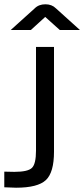

<svg xmlns="http://www.w3.org/2000/svg" viewBox="-78 -715 393 896"><path d="M-28 -575 84 -676Q103 -695 134 -695Q164 -695 183 -676L295 -575H201L133 -636L66 -575ZM174 -7Q174 90 136 125.5Q98 161 -3 161L-58 159V86L-11 87Q52 87 71 68.5Q90 50 90 -12V-496H174Z"/></svg>

Font: Atkinson Hyperlegible Pro
Style: Regular
Weight: 400
Designer: Elliott Scott, Megan Eiswerth, Linus Boman, Theodore Petrosky, Jacob Perez
Foundry: Braille Institute
Version: Version 1.5.1